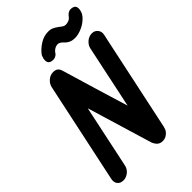

<svg xmlns="http://www.w3.org/2000/svg" viewBox="-272 -1022 1130 1130"><g transform="rotate(-45 292.5 -457.5)"><path d="M360 -924Q382 -924 396 -917Q410 -910 421.5 -901.5Q433 -893 442.5 -886Q452 -879 465 -879Q477 -879 490 -884.5Q503 -890 512 -904Q529 -924 547 -924Q594 -924 583 -877Q581 -869 578 -861.5Q575 -854 568 -846H569Q545 -817 510.5 -801Q476 -785 446 -785Q408 -785 384 -811Q368 -829 352 -832Q337 -833 322.5 -824.5Q308 -816 299 -800Q284 -785 266 -785Q220 -785 230 -832Q232 -840 235 -847.5Q238 -855 245 -863Q266 -888 296.5 -906Q327 -924 360 -924ZM145 -678Q150 -701 169.5 -718Q189 -735 214 -735Q251 -735 259 -699V-700Q276 -644 291 -593Q306 -542 321 -492.5Q336 -443 351.5 -392Q367 -341 384 -285L467 -678Q472 -701 491.5 -718Q511 -735 536 -735Q559 -735 572.5 -718Q586 -701 581 -678L447 -48Q443 -29 434.5 -18Q426 -7 416.5 -1Q407 5 398 7Q389 9 385 9Q370 9 360.5 4.5Q351 0 345 -7Q339 -14 335.5 -20.5Q332 -27 330 -32L207 -440L124 -48Q119 -23 99 -7Q79 9 56 9Q31 9 18.5 -7Q6 -23 11 -48Z"/></g></svg>

Font: VDS
Style: Bold Italic
Weight: 700
Designer: artmaker
Foundry: artmaker
Version: Version 1.000 2009 initial release